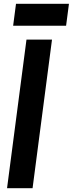

<svg xmlns="http://www.w3.org/2000/svg" viewBox="-20 -988 382 1008"><path d="M342 -853ZM327 -853H49L64 -968H342ZM151 0H17L119 -780H253Z"/></svg>

Font: Tanohe Sans SemiBold
Style: Italic
Weight: 600
Designer: Village Type and Design LLC & Cristiano Sobral
Foundry: Cooper Hewitt Smithsonian Design Museum
Version: Version 1.00;September 29, 2021;FontCreator 13.0.0.2655 64-b